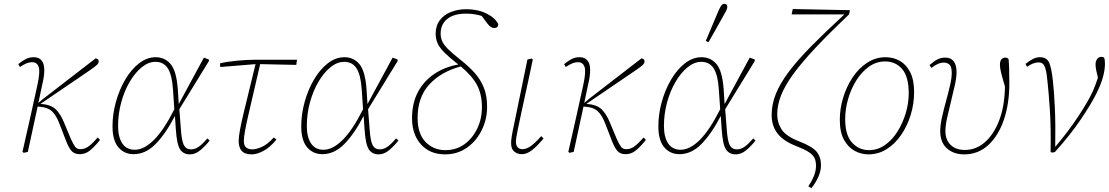

<svg xmlns="http://www.w3.org/2000/svg" viewBox="-20 -791 5776 1000"><path d="M97 0Q117 -87 136.5 -174.5Q156 -262 175 -349Q190 -418 181.5 -442.5Q173 -467 148 -467Q132 -467 116.5 -460.5Q101 -454 84 -442L75 -457Q96 -474 114.5 -483.5Q133 -493 155 -493Q195 -493 206.5 -457Q218 -421 198 -341L180 -255L206 -277L478 -487Q484 -486 489 -482.5Q494 -479 494 -471Q494 -462 485.5 -453.5Q477 -445 448 -425L191 -250H192Q246 -246 271 -221Q296 -196 313 -154L349 -68Q362 -39 371.5 -26.5Q381 -14 399 -14Q423 -14 444 -30.5Q465 -47 489 -75L501 -62Q470 -24 447 -6Q424 12 395 12Q367 12 352 -5.5Q337 -23 323 -60L291 -143Q274 -189 251.5 -210.5Q229 -232 188 -235L176 -236L125 0L104 5Z M595 -135Q595 -77 617 -44Q639 -11 682 -11Q730 -11 781.5 -62Q833 -113 888 -222L881 -324Q876 -401 854 -435Q832 -469 790 -469Q753 -469 718 -440.5Q683 -412 655 -364Q627 -316 611 -256.5Q595 -197 595 -135ZM676 12Q627 12 596.5 -24Q566 -60 566 -133Q566 -196 583.5 -259.5Q601 -323 632 -376Q663 -429 704 -461Q745 -493 791 -493Q838 -493 868.5 -457.5Q899 -422 906 -327L911 -249L1042 -491L1068 -481V-473L914 -222L922 -120Q926 -58 937.5 -35.5Q949 -13 975 -13Q997 -13 1017.5 -28.5Q1038 -44 1060 -70L1072 -59Q1051 -32 1024.5 -9.5Q998 13 969 13Q935 13 918 -13Q901 -39 896 -115L891 -187Q842 -93 790 -40.5Q738 12 676 12Z M1127 -442 1126 -461Q1157 -469 1210.5 -474.5Q1264 -480 1316 -480H1527L1523 -453L1335 -457Q1299 -300 1274.5 -196Q1250 -92 1250 -57Q1250 -33 1262 -23Q1274 -13 1294 -13Q1314 -13 1343 -25.5Q1372 -38 1406 -75L1420 -64Q1387 -24 1353 -5.5Q1319 13 1291 13Q1255 13 1239 -5Q1223 -23 1223 -57Q1223 -95 1248.5 -200.5Q1274 -306 1311 -457Z M1578 -135Q1578 -77 1600 -44Q1622 -11 1665 -11Q1713 -11 1764.5 -62Q1816 -113 1871 -222L1864 -324Q1859 -401 1837 -435Q1815 -469 1773 -469Q1736 -469 1701 -440.5Q1666 -412 1638 -364Q1610 -316 1594 -256.5Q1578 -197 1578 -135ZM1659 12Q1610 12 1579.5 -24Q1549 -60 1549 -133Q1549 -196 1566.5 -259.5Q1584 -323 1615 -376Q1646 -429 1687 -461Q1728 -493 1774 -493Q1821 -493 1851.5 -457.5Q1882 -422 1889 -327L1894 -249L2025 -491L2051 -481V-473L1897 -222L1905 -120Q1909 -58 1920.5 -35.5Q1932 -13 1958 -13Q1980 -13 2000.5 -28.5Q2021 -44 2043 -70L2055 -59Q2034 -32 2007.5 -9.5Q1981 13 1952 13Q1918 13 1901 -13Q1884 -39 1879 -115L1874 -187Q1825 -93 1773 -40.5Q1721 12 1659 12Z M2299 13Q2219 13 2172.5 -39Q2126 -91 2126 -175Q2126 -255 2157.5 -313Q2189 -371 2243.5 -407Q2298 -443 2367 -455L2362 -459Q2319 -493 2294 -518Q2269 -543 2259 -566Q2249 -589 2249 -615Q2249 -657 2270.5 -685.5Q2292 -714 2328.5 -728.5Q2365 -743 2409 -743Q2468 -743 2513 -721Q2558 -699 2575 -666Q2575 -645 2554 -645Q2536 -645 2518 -669L2489 -708Q2473 -713 2452.5 -716.5Q2432 -720 2408 -720Q2343 -720 2309 -692Q2275 -664 2275 -616Q2275 -595 2283 -576.5Q2291 -558 2313.5 -535.5Q2336 -513 2379 -479Q2421 -446 2452 -411.5Q2483 -377 2500 -334.5Q2517 -292 2517 -235Q2517 -170 2489 -113Q2461 -56 2411.5 -21.5Q2362 13 2299 13ZM2155 -177Q2155 -94 2196.5 -51.5Q2238 -9 2300 -9Q2356 -9 2398.5 -39.5Q2441 -70 2465.5 -121Q2490 -172 2490 -233Q2490 -300 2464.5 -348Q2439 -396 2380 -445Q2276 -417 2215.5 -350.5Q2155 -284 2155 -177Z M2698 12Q2675 12 2658.5 -1.5Q2642 -15 2642 -46Q2642 -60 2645.5 -82Q2649 -104 2657.5 -143.5Q2666 -183 2679 -248L2727 -481L2749 -486L2755 -481L2731 -368Q2709 -267 2696 -207.5Q2683 -148 2677 -117.5Q2671 -87 2669 -74.5Q2667 -62 2667 -55Q2667 -33 2676.5 -23.5Q2686 -14 2701 -14Q2721 -14 2743 -29Q2765 -44 2799 -82L2811 -70Q2778 -30 2751 -9Q2724 12 2698 12Z M2940 0Q2960 -87 2979.5 -174.5Q2999 -262 3018 -349Q3033 -418 3024.5 -442.5Q3016 -467 2991 -467Q2975 -467 2959.5 -460.5Q2944 -454 2927 -442L2918 -457Q2939 -474 2957.5 -483.5Q2976 -493 2998 -493Q3038 -493 3049.5 -457Q3061 -421 3041 -341L3023 -255L3049 -277L3321 -487Q3327 -486 3332 -482.5Q3337 -479 3337 -471Q3337 -462 3328.5 -453.5Q3320 -445 3291 -425L3034 -250H3035Q3089 -246 3114 -221Q3139 -196 3156 -154L3192 -68Q3205 -39 3214.5 -26.5Q3224 -14 3242 -14Q3266 -14 3287 -30.5Q3308 -47 3332 -75L3344 -62Q3313 -24 3290 -6Q3267 12 3238 12Q3210 12 3195 -5.5Q3180 -23 3166 -60L3134 -143Q3117 -189 3094.5 -210.5Q3072 -232 3031 -235L3019 -236L2968 0L2947 5Z M3438 -135Q3438 -77 3460 -44Q3482 -11 3525 -11Q3573 -11 3624.5 -62Q3676 -113 3731 -222L3724 -324Q3719 -401 3697 -435Q3675 -469 3633 -469Q3596 -469 3561 -440.5Q3526 -412 3498 -364Q3470 -316 3454 -256.5Q3438 -197 3438 -135ZM3519 12Q3470 12 3439.5 -24Q3409 -60 3409 -133Q3409 -196 3426.5 -259.5Q3444 -323 3475 -376Q3506 -429 3547 -461Q3588 -493 3634 -493Q3681 -493 3711.5 -457.5Q3742 -422 3749 -327L3754 -249L3885 -491L3911 -481V-473L3757 -222L3765 -120Q3769 -58 3780.5 -35.5Q3792 -13 3818 -13Q3840 -13 3860.5 -28.5Q3881 -44 3903 -70L3915 -59Q3894 -32 3867.5 -9.5Q3841 13 3812 13Q3778 13 3761 -13Q3744 -39 3739 -115L3734 -187Q3685 -93 3633 -40.5Q3581 12 3519 12ZM3656 -578Q3673 -618 3689.5 -657.5Q3706 -697 3723 -737Q3731 -754 3737 -762.5Q3743 -771 3752 -771Q3768 -771 3768 -756Q3768 -749 3764.5 -740.5Q3761 -732 3750 -713Q3730 -677 3710 -641.5Q3690 -606 3670 -571Z M4206 189 4190 179Q4208 153 4219 126Q4230 99 4230 73Q4230 48 4222 31.5Q4214 15 4191.5 0.5Q4169 -14 4125 -31Q4059 -57 4029 -96.5Q3999 -136 3999 -192Q3999 -248 4021 -302.5Q4043 -357 4088.5 -417.5Q4134 -478 4206 -551Q4278 -624 4378 -716H4103L4109 -744L4407 -738L4402 -716Q4300 -619 4228.5 -543Q4157 -467 4113 -407Q4069 -347 4048.5 -295.5Q4028 -244 4028 -195Q4028 -152 4051 -116.5Q4074 -81 4144 -54Q4211 -28 4233.5 -0.5Q4256 27 4256 70Q4256 99 4242 130.5Q4228 162 4206 189Z M4503 13Q4466 13 4432 -5Q4398 -23 4376 -62.5Q4354 -102 4354 -167Q4354 -225 4371.5 -282.5Q4389 -340 4420.5 -387.5Q4452 -435 4496 -464Q4540 -493 4592 -493Q4633 -493 4666.5 -474Q4700 -455 4720.5 -415Q4741 -375 4741 -311Q4741 -250 4723 -192Q4705 -134 4673 -87.5Q4641 -41 4597.5 -14Q4554 13 4503 13ZM4506 -9Q4551 -9 4589 -35.5Q4627 -62 4654.5 -106Q4682 -150 4697.5 -202Q4713 -254 4713 -305Q4713 -391 4679 -431Q4645 -471 4590 -471Q4544 -471 4505.5 -443.5Q4467 -416 4439.5 -371.5Q4412 -327 4397 -274.5Q4382 -222 4382 -171Q4382 -87 4418 -48Q4454 -9 4506 -9Z M5002 13Q4947 13 4912 -18Q4877 -49 4877 -109Q4877 -139 4886 -179.5Q4895 -220 4907 -263.5Q4919 -307 4928 -346Q4937 -385 4937 -411Q4937 -444 4925 -454.5Q4913 -465 4897 -465Q4865 -465 4831 -437L4821 -452Q4845 -473 4863.5 -482Q4882 -491 4903 -491Q4962 -491 4962 -414Q4962 -387 4953 -347Q4944 -307 4933 -262.5Q4922 -218 4913 -177.5Q4904 -137 4904 -109Q4904 -63 4931 -36.5Q4958 -10 5005 -10Q5064 -10 5110.5 -51Q5157 -92 5185 -166.5Q5213 -241 5214 -341Q5199 -391 5193.5 -414.5Q5188 -438 5188 -453Q5188 -474 5196.5 -482.5Q5205 -491 5215 -491Q5228 -491 5233 -483Q5235 -467 5236 -431Q5237 -395 5237 -356Q5237 -251 5208.5 -167.5Q5180 -84 5127.5 -35.5Q5075 13 5002 13Z M5452 0Q5454 -129 5448 -219.5Q5442 -310 5436 -363Q5432 -408 5426 -430Q5420 -452 5411 -459Q5402 -466 5389 -466Q5362 -466 5329 -443L5321 -458Q5341 -474 5359 -483.5Q5377 -493 5396 -493Q5432 -493 5444.5 -464.5Q5457 -436 5464 -368Q5470 -316 5474 -230.5Q5478 -145 5476 -26Q5544 -106 5595.5 -184Q5647 -262 5672 -316Q5685 -346 5698 -385L5696 -397Q5692 -411 5689 -427Q5686 -443 5686 -456Q5686 -474 5695 -484.5Q5704 -495 5715 -495Q5726 -495 5730 -491Q5735 -482 5735 -459Q5735 -428 5724.5 -389.5Q5714 -351 5690 -303Q5662 -247 5607 -166Q5552 -85 5474 1L5459 4Z"/></svg>

Font: Source Serif 4 SmText ExtraLight
Style: Italic
Weight: 200
Italic angle: -12°
Designer: Frank Grießhammer
Foundry: Adobe
Version: Version 4.005;hotconv 1.1.0;makeotfexe 2.6.0